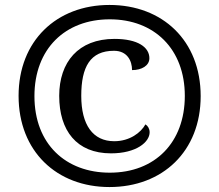

<svg xmlns="http://www.w3.org/2000/svg" viewBox="-20 -745 885 775"><path d="M422 10C636 10 790 -134 790 -357C790 -581 636 -725 422 -725C208 -725 55 -580 55 -358C55 -134 209 10 422 10ZM423 -48C246 -48 119 -163 119 -357C119 -548 243 -667 423 -667C603 -667 726 -547 726 -358C726 -170 606 -48 423 -48ZM428 -126C531 -126 584 -172 584 -211C584 -225 577 -237 567 -243C549 -210 504 -175 441 -175C355 -175 308 -241 308 -358C308 -475 344 -540 440 -540C494 -540 513 -499 513 -462C552 -462 583 -480 583 -510C583 -554 537 -588 442 -588C296 -588 219 -494 219 -358C219 -218 289 -126 428 -126Z"/></svg>

Font: Noto Serif SemiBold
Style: Regular
Weight: 600
Designer: Monotype Design Team
Foundry: Monotype Imaging Inc.
Version: Version 2.013